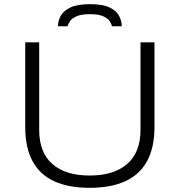

<svg xmlns="http://www.w3.org/2000/svg" viewBox="-20 -889 862 921"><path d="M410 12Q308 12 239 -20Q170 -52 135.5 -117Q101 -182 101 -280V-686H168V-266Q168 -158 231 -102.5Q294 -47 410 -47Q526 -47 590 -102.5Q654 -158 654 -266V-686H721V-280Q721 -182 686 -117Q651 -52 581.5 -20Q512 12 410 12ZM258 -763Q258 -788 271 -812.5Q284 -837 317.5 -853Q351 -869 412 -869Q473 -869 506 -853Q539 -837 551.5 -812.5Q564 -788 564 -763H517Q515 -774 506 -787.5Q497 -801 475 -811Q453 -821 411 -821Q370 -821 347.5 -811Q325 -801 316 -787.5Q307 -774 304 -763Z"/></svg>

Font: Archivo SemiExpanded ExtraLight
Style: Regular
Weight: 250
Width: 6
Designer: Hector Gatti
Foundry: Omnibus-Type
Version: Version 2.001